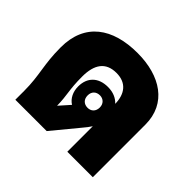

<svg xmlns="http://www.w3.org/2000/svg" viewBox="-137 -752 927 927"><g transform="rotate(45 327.0 -288.5)"><path d="M64 0H278L387 -132C399 -146 410 -160 419 -174V0H593V-359C593 -503 478 -577 322 -577C152 -577 40 -499 40 -334C40 -215 64 -168 64 -60ZM213 -307C213 -390 245 -437 318 -437C385 -437 418 -394 419 -327C400 -348 372 -360 337 -360C271 -360 233 -321 233 -260C233 -224 248 -193 275 -176L227 -122C226 -195 213 -216 213 -307ZM338 -219C313 -219 296 -235 296 -262C296 -288 313 -304 338 -304C361 -304 379 -288 379 -262C379 -234 361 -219 338 -219Z"/></g></svg>

Font: Noto Sans Thai Looped SemiCondensed Black
Style: Regular
Weight: 900
Width: 4
Designer: Sasikarn Vongin, Ben Mitchell
Foundry: The Fontpad Ltd
Version: Version 1.001